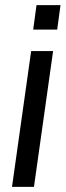

<svg xmlns="http://www.w3.org/2000/svg" viewBox="-20 -732 257 752"><path d="M27 0H113L188 -532H102ZM110 -616H204L217 -712H123Z"/></svg>

Font: Ronzino Oblique
Style: Italic
Weight: 400
Italic angle: -8°
Designer: Nunzio Mazzaferro
Foundry: Collletttivo
Version: Version 1.000;Glyphs 3.3 (3337)